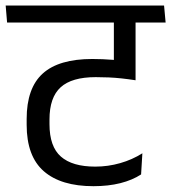

<svg xmlns="http://www.w3.org/2000/svg" viewBox="-36 -652 604 677"><path d="M312 -572.5H537.5L532 -632.5H307ZM441.5 -593.5H366.5V-478.5L441.5 -478ZM-11 -572.5H548L542.5 -632.5H-16ZM365.5 -394.5 442 -371V-595H365.5ZM461.5 -37 466 -111.5Q430.5 -89 387.8 -76.8Q345 -64.5 300 -64.5Q219 -64.5 178.8 -99.8Q138.5 -135 138.5 -214.5V-230.5Q138.5 -308.5 177.8 -344.2Q217 -380 301.5 -380Q324.5 -380 347.2 -379Q370 -378 393 -375.5Q416 -373 442 -369V-430.5Q399 -438 362.5 -441Q326 -444 289.5 -444Q171.5 -444 114.8 -392.8Q58 -341.5 58 -232.5V-212Q58 -101 118.5 -48.2Q179 4.5 293.5 4.5Q346 4.5 388.5 -6.2Q431 -17 461.5 -37Z"/></svg>

Font: Anek Devanagari
Style: Regular
Weight: 400
Designer: Kailash Malviya (Devanagari) & Yesha Goshar (Latin)
Foundry: Ek Type
Version: Version 1.003